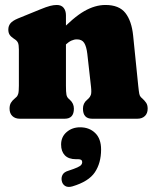

<svg xmlns="http://www.w3.org/2000/svg" viewBox="-20 -478 616 773"><path d="M245.5 -416.5V-133Q245.5 -107 247.5 -97Q249.5 -87 255.5 -81.5L261.5 -76Q277.5 -61.5 277.5 -40.5Q277.5 0 240.5 0H60Q41 0 29.8 -10.8Q18.5 -21.5 18.5 -40.5Q18.5 -55 24 -64.2Q29.5 -73.5 40 -82L45 -86.5Q50.5 -91 53.2 -99.8Q56 -108.5 56 -133V-278.5Q56 -298 52.2 -306Q48.5 -314 40 -319.5L35.5 -322.5Q23.5 -330.5 18.5 -338.5Q13.5 -346.5 13.5 -359Q13.5 -373.5 22 -384Q30.5 -394.5 52 -403.5L141.5 -440Q167 -450.5 181.5 -454.2Q196 -458 208.5 -458Q227 -458 236.2 -446.5Q245.5 -435 245.5 -416.5ZM229.5 -284.5 196.5 -325 216 -345.5Q275.5 -408 319 -433Q362.5 -458 404.5 -458Q459.5 -458 484.8 -425.8Q510 -393.5 516 -335L536.5 -133Q539 -109 540.8 -100.2Q542.5 -91.5 547.5 -86.5L552.5 -82Q562.5 -73 568.5 -64Q574.5 -55 574.5 -40.5Q574.5 -21.5 563.2 -10.8Q552 0 533 0H351Q314 0 314 -40.5Q314 -62.5 330.5 -76L336.5 -81.5Q342.5 -87 345.8 -96Q349 -105 346.5 -128L331.5 -261.5Q328 -291 319 -305.2Q310 -319.5 289.5 -319.5Q278.5 -319.5 267.5 -314.5Q256.5 -309.5 244 -298ZM286.5 163Q256 163 241 147.2Q226 131.5 226 104Q226 73 248.2 53.8Q270.5 34.5 302.5 34.5Q339.5 34.5 363.2 57.5Q387 80.5 387 124Q387 178 362 215.5Q337 253 271 272.5Q253 277.5 242 270.5Q231 263.5 228.5 249.5Q226 236.5 232 225.5Q238 214.5 255 209.5Q279.5 201.5 291.5 196Q303.5 190.5 307.2 185.5Q311 180.5 311 175Q311 163 295.5 163Z"/></svg>

Font: Fraunces 144pt S100 Black
Style: Regular
Weight: 900
Version: Version 1.000